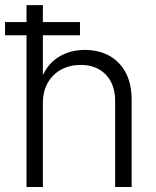

<svg xmlns="http://www.w3.org/2000/svg" viewBox="-26 -748 626 768"><path d="M145.5 -335.4V0H80.1V-727.5H145.5V-414.6H132.3Q155.3 -484.9 203.1 -516.6Q251 -548.3 313 -548.3Q368.2 -548.3 410.4 -525.4Q452.6 -502.4 476.6 -458Q500.5 -413.6 500.5 -348.6V0H434.6V-343.8Q434.6 -411.1 397 -449.7Q359.4 -488.3 296.4 -488.3Q253.9 -488.3 219.7 -470.2Q185.5 -452.1 165.5 -417.7Q145.5 -383.3 145.5 -335.4ZM-5.9 -606.9V-659.7H293.9V-606.9Z"/></svg>

Font: Inter 17pt Light
Style: Regular
Weight: 300
Version: Version 4.001;git-66647c0bb